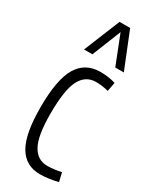

<svg xmlns="http://www.w3.org/2000/svg" viewBox="-208 -837 708 894"><g transform="rotate(30 146.5 -390.0)"><path d="M29 -262Q29 -411 68.5 -477.5Q108 -544 190 -544Q210 -544 232 -541Q254 -538 271 -532L262 -484Q228 -493 195 -493Q139 -493 111.5 -440Q84 -387 84 -259Q84 -141 111.5 -91Q139 -41 192 -41Q208 -41 229.5 -43.5Q251 -46 267 -50L278 -3Q260 2 233 6Q206 10 182 10Q105 10 67 -54.5Q29 -119 29 -262ZM70 -596 149 -790H206L284 -596H238L177 -751L115 -596Z"/></g></svg>

Font: Georama Condensed Light
Style: Regular
Weight: 300
Width: 3
Designer: Jean-Baptiste Levee
Foundry: Production Type
Version: Version 1.000